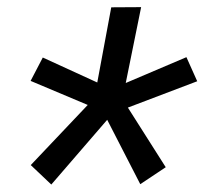

<svg xmlns="http://www.w3.org/2000/svg" viewBox="-20 -589 564 530"><path d="M248.5 -361.3 287.1 -568.8 369.6 -569.3 327.1 -359.9 494.6 -431.2 524.4 -364.7 333 -292 437.5 -127.4 367.2 -80.6 275.9 -258.3 121.6 -79.6 64.9 -133.3 222.2 -299.3 64.5 -365.7 98.1 -430.2Z"/></svg>

Font: Fantasque Sans Mono
Style: Italic
Weight: 400
Italic angle: -11°
Monospace: yes
Designer: Jany Belluz
Version: Version 1.8.0 ; ttfautohint (v1.8.2)